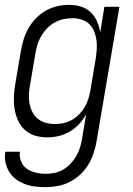

<svg xmlns="http://www.w3.org/2000/svg" viewBox="-26 -558 546 791"><path d="M164 213Q141 213 119 210.5Q97 208 77 200.5Q57 193 40 180.5Q23 168 12 150Q1 132 -3.5 110.5Q-8 89 -4 67H56Q54 81 57 94.5Q60 108 67 119Q74 130 85 137.5Q96 145 108.5 149.5Q121 154 135 156Q149 158 164 158Q182 158 200.5 154Q219 150 235.5 140Q252 130 265.5 115.5Q279 101 288.5 84.5Q298 68 303.5 50Q309 32 312 14L329 -87Q317 -65 299.5 -46.5Q282 -28 260.5 -15.5Q239 -3 215.5 2.5Q192 8 168 8Q142 8 117.5 0.5Q93 -7 75 -24Q57 -41 47 -64.5Q37 -88 33.5 -113Q30 -138 31.5 -165Q33 -192 38 -218L60 -348Q64 -372 71.5 -396Q79 -420 91.5 -442Q104 -464 122.5 -483Q141 -502 163.5 -514.5Q186 -527 210.5 -532.5Q235 -538 259 -538Q284 -538 307 -531Q330 -524 347 -508Q364 -492 373.5 -470.5Q383 -449 387 -425L404 -530H466L372 23Q368 48 360 72Q352 96 338.5 119Q325 142 305 160.5Q285 179 262 191Q239 203 213.5 208Q188 213 164 213ZM200 -47H201Q218 -47 236 -51Q254 -55 270 -64Q286 -73 299.5 -86.5Q313 -100 322.5 -116Q332 -132 337.5 -149.5Q343 -167 346 -184L368 -314Q371 -334 372.5 -353.5Q374 -373 371.5 -392Q369 -411 362 -428.5Q355 -446 342 -458.5Q329 -471 310.5 -477Q292 -483 273 -483Q254 -483 235.5 -479Q217 -475 199.5 -465.5Q182 -456 168 -441.5Q154 -427 144 -410Q134 -393 128.5 -375Q123 -357 120 -339L98 -209Q94 -189 93 -169.5Q92 -150 95.5 -131.5Q99 -113 107.5 -96.5Q116 -80 130 -68.5Q144 -57 162.5 -52Q181 -47 200 -47Z"/></svg>

Font: iosevka_custom_sans_ss08 Light
Style: Italic
Weight: 300
Italic angle: -10°
Designer: Belleve Invis
Foundry: Belleve Invis
Version: Version 10.3.0; ttfautohint (v1.8.3)